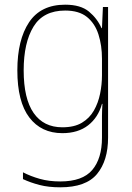

<svg xmlns="http://www.w3.org/2000/svg" viewBox="-20 -558 564 819"><path d="M258 -538Q324 -538 359.5 -508.5Q395 -479 413 -438H415L419 -528H441V29Q441 127 394 184Q347 241 237 241Q187 241 148.5 231Q110 221 78 206V177Q111 194 150 205Q189 216 237 216Q332 216 373.5 167Q415 118 415 29V-15Q415 -42 415 -63.5Q415 -85 417 -115H415Q399 -57 356 -23.5Q313 10 246 10Q156 10 105 -57Q54 -124 54 -258Q54 -388 104 -463Q154 -538 258 -538ZM258 -513Q165 -513 123 -444.5Q81 -376 81 -258Q81 -137 123.5 -76Q166 -15 246 -15Q297 -15 329.5 -34.5Q362 -54 380.5 -86.5Q399 -119 407 -158.5Q415 -198 415 -237V-307Q415 -364 400 -411Q385 -458 351 -485.5Q317 -513 258 -513Z"/></svg>

Font: Noto Sans Myanmar UI SemiCondensed Thin
Style: Regular
Weight: 100
Width: 4
Designer: Monotype Design Team
Foundry: Monotype Imaging Inc.
Version: Version 2.103; ttfautohint (v1.8.4.7-5d5b)